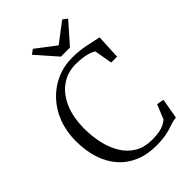

<svg xmlns="http://www.w3.org/2000/svg" viewBox="-279 -1079 1203 1203"><g transform="rotate(-45 322.0 -477.5)"><path d="M371 11Q290 11 227 -16Q164 -43 120.8 -92.8Q77.5 -142.5 55.2 -212Q33 -281.5 33 -367Q33 -451 59.8 -521.5Q86.5 -592 135 -644Q183.5 -696 248 -724.5Q312.5 -753 388.5 -753Q423.5 -753 455.2 -749Q487 -745 514.2 -739.2Q541.5 -733.5 563 -728.5Q584.5 -723.5 598 -721L590 -558H538L517 -677Q508 -685 488.5 -692Q469 -699 439.5 -703.8Q410 -708.5 372 -708.5Q301.5 -708.5 245.8 -670Q190 -631.5 157.8 -558.5Q125.5 -485.5 125.5 -382.5Q125.5 -313.5 140.2 -250.8Q155 -188 185.2 -139Q215.5 -90 263 -62Q310.5 -34 375.5 -34Q416 -34 442.8 -39.2Q469.5 -44.5 487 -53.8Q504.5 -63 517.5 -74L557 -170L604.5 -161.5L580.5 -27Q561 -26.5 542.5 -20.5Q524 -14.5 501.8 -7.2Q479.5 0 448 5.5Q416.5 11 371 11ZM341.5 -807 221 -943.5 251.5 -966 381.5 -867 511.5 -966 542 -943.5 421.5 -807Z"/></g></svg>

Font: Merriweather 36pt Light
Style: Regular
Weight: 300
Designer: Eben Sorkin
Foundry: Eben Sorkin
Version: Version 2.100